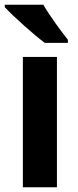

<svg xmlns="http://www.w3.org/2000/svg" viewBox="-28 -786 327 806"><path d="M154 -766H-8V-756C26 -719 114 -640 160 -606H257V-619C229 -654 179 -722 154 -766ZM211 0V-547H68V0Z"/></svg>

Font: Noto Sans Myanmar UI SemiCondensed
Style: Bold
Weight: 700
Width: 4
Designer: Monotype Design Team
Foundry: Monotype Imaging Inc.
Version: Version 2.103